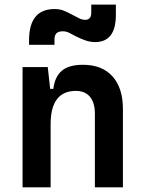

<svg xmlns="http://www.w3.org/2000/svg" viewBox="-20 -806 626 826"><path d="M388.2 0V-317.4Q388.2 -364.3 366.9 -389.6Q345.7 -415 306.6 -415Q197.8 -415 197.8 -271.5V0H77.1V-517.6H185.5L195.8 -423.8H209.5Q215.8 -476.1 246.1 -501.7Q276.4 -527.3 336.9 -527.3Q418.9 -527.3 463.9 -477.5Q508.8 -427.7 508.8 -336.9V0ZM105 -613.3V-632.8Q105 -767.1 214.8 -767.1Q236.3 -767.1 252.7 -760.7Q269 -754.4 289.6 -743.2Q308.1 -733.4 320.8 -727.1Q333.5 -720.7 346.2 -720.7Q372.6 -720.7 372.6 -751V-786.1H478.5V-742.2Q478.5 -625 389.2 -625Q368.7 -625 348.6 -631.8Q328.6 -638.7 307.1 -649.4Q291.5 -657.7 278.1 -664.6Q264.6 -671.4 250.5 -671.4Q232.4 -671.4 223.4 -663.3Q214.4 -655.3 214.4 -635.3V-613.3Z"/></svg>

Font: Cascadia Mono PL SemiBold
Style: Regular
Weight: 600
Monospace: yes
Designer: Aaron Bell
Foundry: Saja Typeworks
Version: Version 2404.023; ttfautohint (v1.8.4)